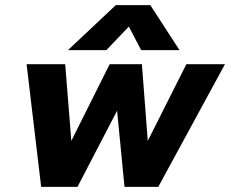

<svg xmlns="http://www.w3.org/2000/svg" viewBox="-20 -731 900 751"><path d="M433 -711H568L682 -535H532L484 -627L396 -535H246ZM84 -480H235L259 -180L409 -480H535L558 -180L709 -480H860L599 0H467L438 -298L283 0H141Z"/></svg>

Font: Prompt Semibold
Style: Italic
Weight: 600
Italic angle: -12°
Designer: Katatrad Team
Foundry: CadsonDemak
Version: Version 1.000